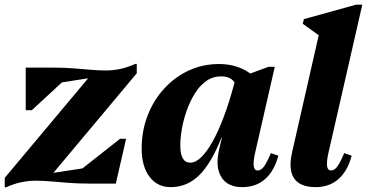

<svg xmlns="http://www.w3.org/2000/svg" viewBox="-25 -785 1569 821"><path d="M-4.8 16V-24.4L370.8 -472.8L392.6 -456.4L119.8 -414.2L85 -496H197.6Q248.4 -496 288.7 -492.8Q329 -489.6 362.6 -486.7Q396.2 -483.8 426.4 -483.7Q456.6 -483.6 487.8 -489.9Q519 -496.2 554.2 -512H559.8V-471.6L184.2 -23L158.4 -39L435.4 -81.4L470.2 0H358.4Q307.6 0 267.5 -3.2Q227.4 -6.4 193.5 -9.3Q159.6 -12.2 128.8 -12.3Q98 -12.4 67 -6.1Q36 0.2 0.8 16ZM470.2 0 277 -25 488.2 -191.4H514.2ZM85 -313.8V-496L282.8 -472.2L111 -313.8Z M705 15.2Q647.8 15.2 614.3 -29.2Q580.8 -73.6 580.8 -149.6Q580.8 -225.4 606.3 -291.1Q631.8 -356.8 676.9 -406.1Q722 -455.4 781.9 -483.3Q841.8 -511.2 911.4 -511.2Q966.4 -511.2 1011.5 -490.4Q1056.6 -469.6 1080.4 -432.8L993.8 -358.4Q993.8 -410.6 976.5 -434.5Q959.2 -458.4 920.4 -458.4Q884.8 -458.4 856.8 -438.5Q828.8 -418.6 808.2 -385.3Q787.6 -352 773.6 -312.6Q759.6 -273.2 752.8 -234.3Q746 -195.4 746 -163.2Q746 -89.4 788.4 -89.4Q811.4 -89.4 835.3 -112.5Q859.2 -135.6 883.6 -178.8Q908 -222 931.3 -283.9Q954.6 -345.8 975.8 -424.2L1031.4 -396.2L1021.2 -197.2H922.4Q878.2 -86 826.5 -35.4Q774.8 15.2 705 15.2ZM1011.2 15.2Q948.4 15.2 921.7 -27.4Q895 -70 911.6 -143.6L984.6 -461.8H1021.4L1123.4 -499.4H1150L1065.4 -129.4Q1057.2 -91.8 1060.1 -73.9Q1063 -56 1076.6 -56Q1091 -56 1103.4 -72.4Q1115.8 -88.8 1133.4 -130.2L1165.2 -119.2Q1147.8 -54 1108.7 -19.4Q1069.6 15.2 1011.2 15.2Z M1324.8 15.2Q1258 15.2 1232.5 -22.6Q1207 -60.4 1224.4 -135.6L1352 -696.4L1372.8 -609.2L1269.6 -683.4L1274.4 -703.2L1497.6 -765H1524.2L1379 -129.4Q1370.8 -91.8 1373.7 -73.9Q1376.6 -56 1390.2 -56Q1404.6 -56 1417 -72.4Q1429.4 -88.8 1447 -130.2L1478.8 -119.2Q1461.4 -54 1422.3 -19.4Q1383.2 15.2 1324.8 15.2Z"/></svg>

Font: Platypi Light
Style: Italic
Weight: 300
Italic angle: -13°
Designer: David Sargent
Foundry: Bolt Cutter Type
Version: Version 1.200